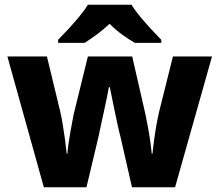

<svg xmlns="http://www.w3.org/2000/svg" viewBox="-20 -786 921 806"><path d="M485 -215Q480 -232 474 -261Q468 -290 461 -322Q454 -354 449 -380.5Q444 -407 441 -420H437Q435 -407 429.5 -380.5Q424 -354 417 -321.5Q410 -289 403.5 -259.5Q397 -230 393 -210L343 0H164L11 -549H177L232 -321Q238 -297 243.5 -263Q249 -229 253.5 -196Q258 -163 260 -141H263Q264 -158 267.5 -182.5Q271 -207 275.5 -232.5Q280 -258 284 -278Q288 -298 289 -305L349 -549H535L591 -304Q594 -288 600 -257.5Q606 -227 610.5 -195Q615 -163 617 -141H620Q622 -162 626.5 -195.5Q631 -229 637 -263Q643 -297 649 -321L706 -549H870L715 0H534ZM532 -766Q546 -743 569 -715.5Q592 -688 615.5 -662.5Q639 -637 657 -619V-606H546Q520 -621 492.5 -641Q465 -661 440 -686Q413 -661 387.5 -642Q362 -623 335 -606H224V-619Q243 -638 266.5 -663.5Q290 -689 312.5 -716Q335 -743 349 -766Z"/></svg>

Font: Noto Sans Tamil ExtraBold
Style: Regular
Weight: 800
Designer: Jelle Bosma - Monotype Design Team
Foundry: Monotype Imaging Inc.
Version: Version 2.004; ttfautohint (v1.8.4.7-5d5b)